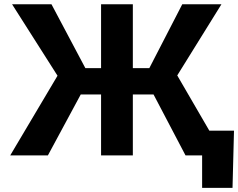

<svg xmlns="http://www.w3.org/2000/svg" viewBox="-20 -748 1146 924"><path d="M619.3 -727.5V0H466.4V-727.5ZM29.1 0 256.8 -383.6 38.1 -727.5H227.7L390.8 -420.1H698.6L857.2 -727.5H1045.7L833 -385L1056.6 0H872.9L718.9 -293.4H368.6L210.4 0ZM952.7 156.2V0H910.2V-119.1H1106.1L1099 156.2Z"/></svg>

Font: Inter
Style: Regular
Weight: 400
Designer: Rasmus Andersson
Foundry: rsms
Version: Version 4.000;git-8c9346024